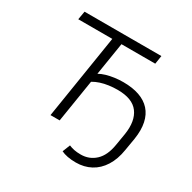

<svg xmlns="http://www.w3.org/2000/svg" viewBox="-191 -894 1267 1270"><g transform="rotate(30 442.0 -258.5)"><path d="M547 188Q512 188 483.5 182.5Q455 177 435 167L458 109Q476 117 498 121.5Q520 126 549 126Q614 126 660 83Q706 40 720 -47L735 -137Q752 -245 706.5 -306Q661 -367 548 -367Q515 -367 482 -362.5Q449 -358 420 -348.5Q391 -339 368 -325L316 0H246L348 -641H88L99 -705H686L676 -641H418L378 -392Q399 -404 427.5 -412.5Q456 -421 489 -425.5Q522 -430 555 -430Q625 -430 677 -412Q729 -394 761.5 -358Q794 -322 805.5 -268Q817 -214 806 -143L790 -48Q778 28 744.5 81Q711 134 660.5 161Q610 188 547 188Z"/></g></svg>

Font: Nunito Sans 7pt Light
Style: Italic
Weight: 300
Italic angle: -9°
Designer: Vernon Adams
Foundry: Vernon Adams
Version: Version 3.101;gftools[0.9.27]